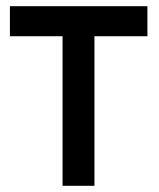

<svg xmlns="http://www.w3.org/2000/svg" viewBox="-20 -600 512 620"><path d="M182 -483V0H285V-483H456V-580H12V-483Z"/></svg>

Font: Charger Pro
Style: Blk
Weight: 900
Designer: Jasper
Foundry: Cannot Into Space Fonts
Version: Version 1.09